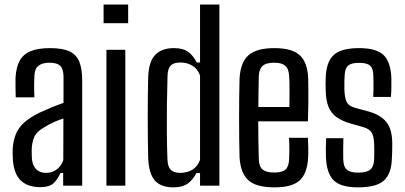

<svg xmlns="http://www.w3.org/2000/svg" viewBox="-20 -820 1788 848"><path d="M158 6.5Q102 6.5 71.8 -22.8Q41.5 -52 37 -113Q36.5 -125.5 36 -137.8Q35.5 -150 36 -162.5Q38.5 -198.5 49.8 -227Q61 -255.5 86.8 -278.8Q112.5 -302 157 -323.5Q180.5 -334.5 207.2 -345.5Q234 -356.5 260.5 -365.5V-481.5Q260.5 -514 246.8 -528.5Q233 -543 198 -543Q168.5 -543 151 -530.5Q133.5 -518 132 -486.5Q131 -472.5 130.8 -453.5Q130.5 -434.5 131 -416.8Q131.5 -399 132 -390H49.5Q49 -410 48.5 -432.8Q48 -455.5 48.5 -476Q51 -521.5 66.2 -550.5Q81.5 -579.5 114.2 -593.5Q147 -607.5 201.5 -607.5Q256.5 -607.5 287.2 -593Q318 -578.5 330.5 -546.8Q343 -515 343 -464.5V0H259V-56H247Q234 -26.5 215.8 -10Q197.5 6.5 158 6.5ZM182.5 -56.5Q210 -56.5 229.5 -70.8Q249 -85 259.5 -112L260 -296.5Q240.5 -290.5 219.8 -281.5Q199 -272.5 174 -257Q141.5 -238.5 131.5 -215.2Q121.5 -192 120 -162.5Q120 -149 120.2 -139Q120.5 -129 121 -118.5Q123.5 -89.5 139.5 -73Q155.5 -56.5 182.5 -56.5Z M437.5 -717.5V-800H546V-717.5ZM450 0V-600H533.5V0Z M746 7.5Q690.5 7.5 664 -22.8Q637.5 -53 634.5 -121.5Q633.5 -161.5 633 -208Q632.5 -254.5 632.5 -302.2Q632.5 -350 633 -395.5Q633.5 -441 634.5 -478.5Q637 -549 666 -578.2Q695 -607.5 748 -607.5Q787.5 -607.5 810 -591.8Q832.5 -576 849 -544H863.5V-800H949V0H863.5V-56H848Q831 -24.5 808.2 -8.5Q785.5 7.5 746 7.5ZM776.5 -56.5Q806 -56.5 829.2 -70.2Q852.5 -84 863.5 -114V-486.5Q852.5 -516.5 829.2 -530.2Q806 -544 777 -544Q747 -544 734 -530.5Q721 -517 720 -486.5Q718 -425 717.2 -359Q716.5 -293 717 -230.8Q717.5 -168.5 719.5 -117.5Q720.5 -83.5 734.2 -70Q748 -56.5 776.5 -56.5Z M1192.5 7.5Q1111.5 7.5 1076.8 -24Q1042 -55.5 1038 -126Q1037 -161.5 1036.5 -205.8Q1036 -250 1036 -297.2Q1036 -344.5 1036.5 -390Q1037 -435.5 1038 -472.5Q1042 -545.5 1078 -576.5Q1114 -607.5 1191.5 -607.5Q1269.5 -607.5 1303.8 -576.2Q1338 -545 1341 -476Q1341.5 -464.5 1341.8 -432.8Q1342 -401 1341.8 -360.8Q1341.5 -320.5 1340 -284H1120.5Q1120.5 -243.5 1121.2 -202Q1122 -160.5 1123 -117.5Q1124 -84 1140 -71Q1156 -58 1191 -58Q1226 -58 1240.8 -71Q1255.5 -84 1257 -117.5Q1258 -132.5 1258 -158Q1258 -183.5 1256.5 -211.5H1340Q1341 -195 1341.5 -168.8Q1342 -142.5 1341 -126Q1337.5 -54.5 1304 -23.5Q1270.5 7.5 1192.5 7.5ZM1121 -347.5H1258Q1258.5 -375 1258.8 -403Q1259 -431 1258.5 -452.8Q1258 -474.5 1257 -483.5Q1255.5 -516.5 1239.8 -529.8Q1224 -543 1191.5 -543Q1154 -543 1139 -528.2Q1124 -513.5 1123 -483.5Q1122.5 -450 1121.8 -415.8Q1121 -381.5 1121 -347.5Z M1561.5 7.5Q1484.5 7.5 1453.5 -23.8Q1422.5 -55 1419.5 -126Q1419 -148 1419.2 -168.5Q1419.5 -189 1420.5 -209.5H1496.5Q1495.5 -179.5 1495.8 -156.8Q1496 -134 1496 -117.5Q1496.5 -84 1511.8 -70.8Q1527 -57.5 1561.5 -57.5Q1599 -57.5 1615.2 -70.8Q1631.5 -84 1632.5 -118Q1633 -132.5 1633 -142.2Q1633 -152 1633 -161.2Q1633 -170.5 1632.5 -182.5Q1631.5 -216.5 1622.5 -233Q1613.5 -249.5 1586.5 -258L1530 -274Q1490 -285.5 1466 -303Q1442 -320.5 1430.8 -348.5Q1419.5 -376.5 1418.5 -420.5Q1418 -437.5 1418 -448.8Q1418 -460 1418.5 -473Q1420 -545 1452.8 -576.2Q1485.5 -607.5 1566 -607.5Q1642 -607.5 1674 -577Q1706 -546.5 1708.5 -474.5Q1708.5 -463.5 1708.5 -436.5Q1708.5 -409.5 1706.5 -392H1628.5Q1629.5 -408 1629.5 -425.2Q1629.5 -442.5 1629.5 -458Q1629.5 -473.5 1629 -484.5Q1628.5 -517 1615 -529.8Q1601.5 -542.5 1566 -542.5Q1531 -542.5 1517 -529.8Q1503 -517 1502 -484Q1501.5 -475 1501 -460.8Q1500.5 -446.5 1501 -428.5Q1501.5 -394 1509.5 -373.2Q1517.5 -352.5 1548.5 -343.5L1601 -329.5Q1658 -315 1685.2 -282.5Q1712.5 -250 1712.5 -185.5Q1712.5 -168.5 1712.2 -155Q1712 -141.5 1711 -124Q1709.5 -53.5 1676.2 -23Q1643 7.5 1561.5 7.5Z"/></svg>

Font: Big Shoulders
Style: Regular
Weight: 400
Designer: Patric King
Foundry: XO Type Co
Version: Version 2.002